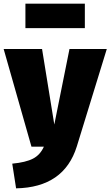

<svg xmlns="http://www.w3.org/2000/svg" viewBox="-35 -802 604 1050"><path d="M53 228 32 93Q106 86 145.5 65.5Q185 45 205 0H137L-15 -534H195L262 -121L345 -534H549L385 -1Q315 223 53 228ZM429 -648H104V-782H429Z"/></svg>

Font: Trujillo Black
Style: Regular
Weight: 900
Designer: Fira Sans original fonts by bBox Type GmbH, Carrois Corporate GbR, & Edenspiekermann AG / Changes by Cristiano Sobral
Foundry: Fira Sans original fonts by bBox Type GmbH, Carrois Corporate GbR, & Edenspiekermann AG / Changes by Cristiano Sobral
Version: Version 4.301;July 28, 2020;FontCreator 13.0.0.2655 64-bit